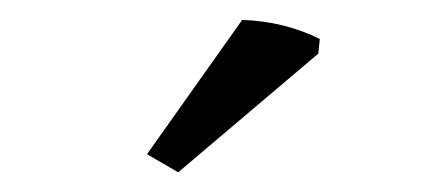

<svg xmlns="http://www.w3.org/2000/svg" viewBox="-20 -579 431 192"><path d="M158.2 -406.7 127 -424.8 222.2 -559.1Q264.6 -557.6 299.8 -540L298.3 -525.4Z"/></svg>

Font: Markazi Text
Style: Regular
Weight: 400
Designer: Borna Izadpanah (Arabic designer), Fiona Ross (Arabic design director) and Florian Runge (Latin designer)
Foundry: Borna Izadpanah and Florian Runge
Version: Version 1.000